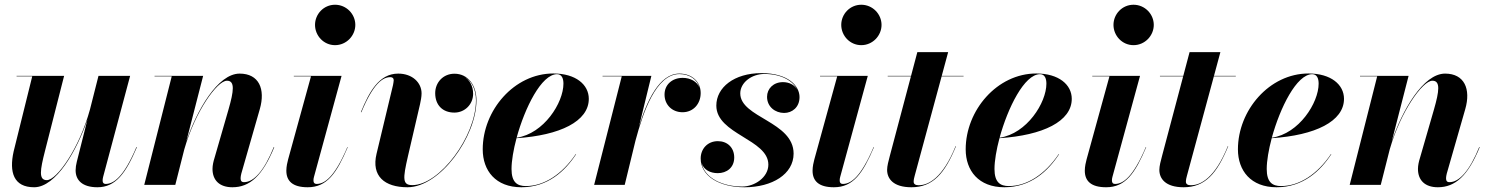

<svg xmlns="http://www.w3.org/2000/svg" viewBox="-20 -780 6281 810"><path d="M250.5 -460H50V-458H116L37.5 -141C18 -53.5 37.5 10 124 10C216 10 304.5 -145 349 -276L304 -97.5C301 -86.5 299 -72 299 -61.5C299 -20.5 326.5 10 391 10C468 10 510.5 -49 557.5 -159L555.5 -159.5C501.5 -31.5 458.5 -4 425.5 -4C417 -4 413 -9.5 413 -17C413 -21.5 413 -27 415 -33.5L529 -460H395.5L359.5 -318C315 -155.5 220 -20 177.5 -20C142 -20 149.5 -63.5 169.5 -142Z M704.5 -458 588.5 0H719.5L757.5 -150C803 -308.5 895.5 -439.5 937.5 -439.5C972 -439.5 966.5 -396 944 -318L884.5 -112C880.5 -99.5 876.5 -82.5 876.5 -67.5C876.5 -19.5 906 10 960.5 10C1034 10 1087.5 -38.5 1137 -159L1135 -159.5C1094.5 -60 1051 -11.5 1009.5 -11.5C998.5 -11.5 995 -17.5 995 -28.5C995 -33.5 996.5 -41.5 998 -47.5L1076 -319.5C1100.5 -404.5 1072.5 -469.5 991 -469.5C898.5 -469.5 810 -314 766 -183.5L837 -460H632V-458Z M1309 -675C1309 -629.5 1345.5 -589.5 1393.5 -589.5C1441.5 -589.5 1479 -629.5 1479 -675C1479 -720.5 1441.5 -760 1393.5 -760C1345.5 -760 1309 -720.5 1309 -675ZM1447 -159 1445.5 -159.5C1391 -31.5 1349 -4 1315.5 -4C1306 -4 1302.5 -10 1302.5 -18C1302.5 -22.5 1302.5 -27.5 1304.5 -33.5L1421 -460H1219.5V-458H1292L1195.5 -107.5C1192.5 -96.5 1188 -77.5 1188 -60C1188 -17 1213.5 10 1278 10C1359.5 10 1400 -49 1447 -159Z M1701 -121 1752 -340.5C1755 -354.5 1758.5 -371.5 1758.5 -386C1758.5 -431.5 1719.5 -469.5 1660 -469.5C1579 -469.5 1537.5 -392 1502.5 -307L1504.5 -306.5C1554.5 -427.5 1594.5 -454.5 1626.5 -454.5C1636 -454.5 1641 -450 1641 -441.5C1641 -436.5 1639 -427 1638 -421L1568.5 -131C1546 -37 1602.5 10 1699 10C1837 10 1990 -204 1990 -356.5C1990 -420 1955 -469 1897 -469C1850 -469 1816 -432.5 1816 -387C1816 -337 1847 -305 1897 -305C1941 -305 1976 -340 1976 -384.5C1976 -417 1961 -444 1937 -458C1969.5 -441 1988 -402.5 1988 -356.5C1988 -204 1834 1 1719.5 1C1677.5 1 1679 -25.5 1701 -121Z M2138 -67C2138 -101.5 2146 -148 2159 -197C2342.5 -209 2464 -268 2464 -363C2464 -423 2409 -470 2314.5 -470C2149 -470 2016.5 -314.5 2016.5 -150C2016.5 -60 2071 10 2179.5 10C2291 10 2364 -58.5 2410.5 -129.5L2409 -130C2351.5 -44.5 2275 5 2198.5 5C2162 5 2138 -11 2138 -67ZM2330 -467C2351 -467 2357 -447.5 2357 -427C2357 -346.5 2274.5 -216 2159.5 -199C2194 -325 2264 -467 2330 -467Z M2603 -458 2486.5 0H2615.5L2661 -187C2692.5 -305 2747.5 -467.5 2846 -467.5C2890 -467.5 2922 -444 2931.5 -409C2921.5 -436 2892.5 -451.5 2860 -451.5C2816 -451.5 2783.5 -423 2783.5 -381C2783.5 -338 2815.5 -306.5 2859.5 -306.5C2905 -306.5 2936 -342 2936 -387.5C2936 -435.5 2899 -469.5 2846 -469.5C2761.5 -469.5 2708.5 -353.5 2675.5 -245L2728 -460H2522V-458Z M3328 -132C3328 -267.5 3103 -283.5 3103 -386C3103 -432 3151.5 -468 3205 -468C3276 -468 3325 -439 3343 -402.5C3331.5 -422 3309.5 -433.5 3283 -433.5C3243 -433.5 3216 -406 3216 -371.5C3216 -329 3251 -303.5 3288 -303.5C3321.5 -303.5 3353 -327 3353 -370.5C3353 -417.5 3305.5 -471.5 3192.5 -471.5C3077 -471.5 3002 -411 3002 -334.5C3002 -213.5 3221.5 -192.5 3221.5 -85.5C3221.5 -32 3164 7 3111 7C3030 7 2953.5 -27.5 2940 -91.5C2949 -64 2976 -49.5 3008 -49.5C3045.5 -49.5 3077.5 -72.5 3077.5 -115.5C3077.5 -157.5 3048.5 -184.5 3008.5 -184.5C2964.5 -184.5 2936 -151.5 2936 -111.5C2936 -37 3015 10 3121.5 10C3238 10 3328 -45.5 3328 -132Z M3529 -675C3529 -629.5 3565.5 -589.5 3613.5 -589.5C3661.5 -589.5 3699 -629.5 3699 -675C3699 -720.5 3661.5 -760 3613.5 -760C3565.5 -760 3529 -720.5 3529 -675ZM3667 -159 3665.5 -159.5C3611 -31.5 3569 -4 3535.5 -4C3526 -4 3522.5 -10 3522.5 -18C3522.5 -22.5 3522.5 -27.5 3524.5 -33.5L3641 -460H3439.5V-458H3512L3415.5 -107.5C3412.5 -96.5 3408 -77.5 3408 -60C3408 -17 3433.5 10 3498 10C3579.5 10 3620 -49 3667 -159Z M4013 -163 4011.5 -163.5C3957.5 -30 3897.5 1.5 3855.5 1.5C3842 1.5 3834.5 -3.5 3834.5 -13.5C3834.5 -22.5 3837 -31.5 3839 -39L3952.5 -458H4045V-460H3953L3980 -560H3850L3823.5 -460H3725V-458H3823L3734 -122.5C3728.5 -102.5 3722.5 -79 3722.5 -63.5C3722.5 -26.5 3748 10 3825 10C3915 10 3965.5 -47.5 4013 -163Z M4175.5 -67C4175.5 -101.5 4183.5 -148 4196.5 -197C4380 -209 4501.5 -268 4501.5 -363C4501.5 -423 4446.5 -470 4352 -470C4186.5 -470 4054 -314.5 4054 -150C4054 -60 4108.5 10 4217 10C4328.5 10 4401.5 -58.5 4448 -129.5L4446.5 -130C4389 -44.5 4312.5 5 4236 5C4199.5 5 4175.5 -11 4175.5 -67ZM4367.5 -467C4388.5 -467 4394.5 -447.5 4394.5 -427C4394.5 -346.5 4312 -216 4197 -199C4231.5 -325 4301.5 -467 4367.5 -467Z M4677.5 -675C4677.5 -629.5 4714 -589.5 4762 -589.5C4810 -589.5 4847.5 -629.5 4847.5 -675C4847.5 -720.5 4810 -760 4762 -760C4714 -760 4677.5 -720.5 4677.5 -675ZM4815.5 -159 4814 -159.5C4759.5 -31.5 4717.5 -4 4684 -4C4674.5 -4 4671 -10 4671 -18C4671 -22.5 4671 -27.5 4673 -33.5L4789.5 -460H4588V-458H4660.5L4564 -107.5C4561 -96.5 4556.5 -77.5 4556.5 -60C4556.5 -17 4582 10 4646.5 10C4728 10 4768.5 -49 4815.5 -159Z M5161.5 -163 5160 -163.5C5106 -30 5046 1.5 5004 1.5C4990.5 1.5 4983 -3.5 4983 -13.5C4983 -22.5 4985.5 -31.5 4987.5 -39L5101 -458H5193.5V-460H5101.5L5128.5 -560H4998.5L4972 -460H4873.5V-458H4971.5L4882.5 -122.5C4877 -102.5 4871 -79 4871 -63.5C4871 -26.5 4896.5 10 4973.5 10C5063.5 10 5114 -47.5 5161.5 -163Z M5324 -67C5324 -101.5 5332 -148 5345 -197C5528.5 -209 5650 -268 5650 -363C5650 -423 5595 -470 5500.5 -470C5335 -470 5202.5 -314.5 5202.5 -150C5202.5 -60 5257 10 5365.5 10C5477 10 5550 -58.5 5596.5 -129.5L5595 -130C5537.5 -44.5 5461 5 5384.5 5C5348 5 5324 -11 5324 -67ZM5516 -467C5537 -467 5543 -447.5 5543 -427C5543 -346.5 5460.5 -216 5345.5 -199C5380 -325 5450 -467 5516 -467Z M5790 -458 5674 0H5805L5843 -150C5888.5 -308.5 5981 -439.5 6023 -439.5C6057.5 -439.5 6052 -396 6029.5 -318L5970 -112C5966 -99.5 5962 -82.5 5962 -67.5C5962 -19.5 5991.5 10 6046 10C6119.5 10 6173 -38.5 6222.5 -159L6220.5 -159.5C6180 -60 6136.5 -11.5 6095 -11.5C6084 -11.5 6080.5 -17.5 6080.5 -28.5C6080.5 -33.5 6082 -41.5 6083.5 -47.5L6161.5 -319.5C6186 -404.5 6158 -469.5 6076.5 -469.5C5984 -469.5 5895.5 -314 5851.5 -183.5L5922.5 -460H5717.5V-458Z"/></svg>

Font: Bodoni* 96pt
Style: Bold Italic
Weight: 700
Italic angle: -13°
Version: Version 2.3